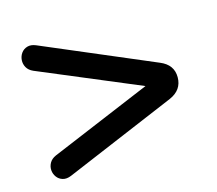

<svg xmlns="http://www.w3.org/2000/svg" viewBox="-76 -620 752 666"><g transform="rotate(-15 300.0 -287.0)"><path d="M103 -53Q86 -46 72.5 -50Q59 -54 51 -65Q43 -76 42 -89.5Q41 -103 48 -115.5Q55 -128 71 -135L507 -318V-256L71 -439Q55 -446 48 -458.5Q41 -471 42 -485Q43 -499 51 -510Q59 -521 72.5 -525Q86 -529 103 -522L503 -352Q549 -333 549 -288Q549 -265 537.5 -248.5Q526 -232 503 -222Z"/></g></svg>

Font: Nunito ExtraLight
Style: Regular
Weight: 200
Designer: Vernon Adams
Foundry: Vernon Adams
Version: Version 3.602